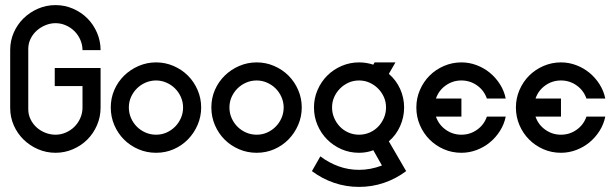

<svg xmlns="http://www.w3.org/2000/svg" viewBox="-20 -600 2417 754"><path d="M375 -177Q375 -141 361 -108.5Q347 -76 323 -52Q299 -28 266.5 -14Q234 0 198 0Q162 0 129.5 -14Q97 -28 72.5 -52Q48 -76 34 -108Q20 -140 20 -176V-404Q20 -440 34 -472Q48 -504 72.5 -528Q97 -552 129.5 -566Q162 -580 198 -580Q234 -580 266.5 -566Q299 -552 323 -528Q347 -504 361 -471.5Q375 -439 375 -403H304Q304 -424 295.5 -443.5Q287 -463 272.5 -477.5Q258 -492 238.5 -500.5Q219 -509 198 -509Q178 -509 158.5 -501Q139 -493 124 -479.5Q109 -466 100 -447.5Q91 -429 91 -408V-171Q91 -150 100 -131.5Q109 -113 124 -99.5Q139 -86 158.5 -78.5Q178 -71 198 -71Q219 -71 238.5 -79.5Q258 -88 272.5 -102.5Q287 -117 295.5 -136.5Q304 -156 304 -177V-262H195V-333H375Z M593 -355Q629 -355 661.5 -341Q694 -327 718 -303Q742 -279 756 -246.5Q770 -214 770 -178Q770 -142 756 -109.5Q742 -77 718 -52.5Q694 -28 662 -14Q630 0 593 0Q556 0 523.5 -14Q491 -28 467 -52Q443 -76 429 -108.5Q415 -141 415 -178Q415 -215 429 -247Q443 -279 467.5 -303Q492 -327 524.5 -341Q557 -355 593 -355ZM593 -284Q571 -284 551.5 -275.5Q532 -267 517.5 -252.5Q503 -238 494.5 -219Q486 -200 486 -178Q486 -156 494.5 -136.5Q503 -117 517.5 -102.5Q532 -88 551.5 -79.5Q571 -71 593 -71Q615 -71 634 -79.5Q653 -88 667.5 -102.5Q682 -117 690.5 -136.5Q699 -156 699 -178Q699 -199 690.5 -218.5Q682 -238 667.5 -252.5Q653 -267 633.5 -275.5Q614 -284 593 -284Z M988 -355Q1024 -355 1056.5 -341Q1089 -327 1113 -303Q1137 -279 1151 -246.5Q1165 -214 1165 -178Q1165 -142 1151 -109.5Q1137 -77 1113 -52.5Q1089 -28 1057 -14Q1025 0 988 0Q951 0 918.5 -14Q886 -28 862 -52Q838 -76 824 -108.5Q810 -141 810 -178Q810 -215 824 -247Q838 -279 862.5 -303Q887 -327 919.5 -341Q952 -355 988 -355ZM988 -284Q966 -284 946.5 -275.5Q927 -267 912.5 -252.5Q898 -238 889.5 -219Q881 -200 881 -178Q881 -156 889.5 -136.5Q898 -117 912.5 -102.5Q927 -88 946.5 -79.5Q966 -71 988 -71Q1010 -71 1029 -79.5Q1048 -88 1062.5 -102.5Q1077 -117 1085.5 -136.5Q1094 -156 1094 -178Q1094 -199 1085.5 -218.5Q1077 -238 1062.5 -252.5Q1048 -267 1028.5 -275.5Q1009 -284 988 -284Z M1390 -355Q1419 -355 1446 -346L1451 -355H1533L1507 -310Q1536 -285 1551.5 -250.5Q1567 -216 1567 -178Q1567 -140 1551.5 -105Q1536 -70 1507 -45Q1524 -16 1541 13.5Q1558 43 1575 72Q1535 102 1488 118Q1441 134 1390 134Q1339 134 1292 118Q1245 102 1205 72L1238 14Q1271 39 1309.5 53Q1348 67 1390 67Q1435 67 1480 50L1446 -10Q1420 0 1390 0Q1353 0 1321 -14Q1289 -28 1265 -52Q1241 -76 1227 -108.5Q1213 -141 1213 -178Q1213 -214 1227 -246.5Q1241 -279 1265 -303Q1289 -327 1321.5 -341Q1354 -355 1390 -355ZM1390 -284Q1368 -284 1349 -275.5Q1330 -267 1315.5 -252.5Q1301 -238 1292.5 -219Q1284 -200 1284 -178Q1284 -156 1292.5 -136.5Q1301 -117 1315 -102.5Q1329 -88 1348.5 -79.5Q1368 -71 1390 -71Q1412 -71 1431.5 -79.5Q1451 -88 1465 -102.5Q1479 -117 1487.5 -136.5Q1496 -156 1496 -178Q1496 -200 1487.5 -219Q1479 -238 1464.5 -252.5Q1450 -267 1431 -275.5Q1412 -284 1390 -284Z M1792 -355Q1823 -355 1852 -344Q1881 -333 1904 -314Q1927 -295 1943.5 -269Q1960 -243 1966 -213H1892Q1881 -245 1853.5 -264.5Q1826 -284 1792 -284Q1758 -284 1730.5 -264.5Q1703 -245 1692 -213H1792V-142H1692Q1703 -110 1730.5 -90.5Q1758 -71 1792 -71Q1826 -71 1853.5 -90.5Q1881 -110 1892 -142H1966Q1960 -112 1943.5 -86Q1927 -60 1904 -41Q1881 -22 1852 -11Q1823 0 1792 0Q1755 0 1723 -14Q1691 -28 1667 -52Q1643 -76 1629 -108.5Q1615 -141 1615 -178Q1615 -214 1629 -246.5Q1643 -279 1667 -303Q1691 -327 1723.5 -341Q1756 -355 1792 -355Z M2183 -355Q2214 -355 2243 -344Q2272 -333 2295 -314Q2318 -295 2334.5 -269Q2351 -243 2357 -213H2283Q2272 -245 2244.5 -264.5Q2217 -284 2183 -284Q2149 -284 2121.5 -264.5Q2094 -245 2083 -213H2183V-142H2083Q2094 -110 2121.5 -90.5Q2149 -71 2183 -71Q2217 -71 2244.5 -90.5Q2272 -110 2283 -142H2357Q2351 -112 2334.5 -86Q2318 -60 2295 -41Q2272 -22 2243 -11Q2214 0 2183 0Q2146 0 2114 -14Q2082 -28 2058 -52Q2034 -76 2020 -108.5Q2006 -141 2006 -178Q2006 -214 2020 -246.5Q2034 -279 2058 -303Q2082 -327 2114.5 -341Q2147 -355 2183 -355Z"/></svg>

Font: Googee
Style: Regular
Weight: 400
Designer: Peter Wiegel
Foundry: CATFonts Peter Wiegel
Version: 1.000